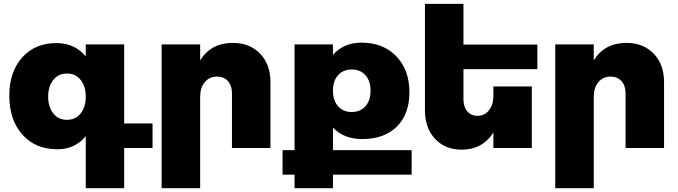

<svg xmlns="http://www.w3.org/2000/svg" viewBox="-20 -777 3557 1008"><path d="M780.8 -128.9V0H631.8V210.9H430.2V-62Q373.5 6.8 280.8 6.8Q166.5 6.8 97.7 -70.1Q28.8 -147 28.8 -274.9Q28.8 -399.9 96.4 -475.3Q164.1 -550.8 275.9 -550.8Q372.6 -550.8 430.2 -481V-543.9H631.8V-128.9ZM332 -147.9Q376.5 -147.9 403.3 -181.4Q430.2 -214.8 430.2 -270Q430.2 -324.2 403.1 -357.7Q376 -391.1 332 -391.1Q287.1 -391.1 260 -357.7Q232.9 -324.2 232.9 -270Q232.9 -214.8 260 -181.4Q287.1 -147.9 332 -147.9Z M1202.6 -551.8Q1291 -551.8 1345.5 -495.4Q1399.9 -439 1399.9 -345.2V0H1197.8V-287.1Q1197.8 -327.6 1176.3 -351.3Q1154.8 -375 1119.6 -375Q1078.6 -374.5 1054.7 -345.2Q1030.8 -315.9 1030.8 -269V210.9H828.6V-543.9H1030.8V-460Q1087.4 -551.8 1202.6 -551.8Z M2141.1 11.2V140.1H1728V210.9H1526.4V140.1H1463.4V11.2H1526.4V-543.9H1728V-488.8Q1784.7 -553.2 1877 -553.2Q1991.2 -553.2 2060.3 -481.9Q2129.4 -410.6 2129.4 -292Q2129.4 -176.8 2062.7 -111.8Q1996.1 -46.9 1882.3 -46.9Q1785.2 -46.9 1728 -106.9V11.2ZM1826.2 -412.1Q1781.7 -412.1 1754.9 -382.3Q1728 -352.5 1728 -300.8Q1728 -249 1755.1 -219Q1782.2 -189 1826.2 -189Q1871.6 -189 1898.4 -219Q1925.3 -249 1925.3 -300.8Q1925.3 -352.5 1898.4 -382.3Q1871.6 -412.1 1826.2 -412.1Z M2801.3 -414.1H2413.1V-255.9Q2413.1 -215.8 2433.3 -192.4Q2453.6 -168.9 2487.3 -168.9Q2524.9 -169.4 2547.6 -198.7Q2570.3 -228 2570.3 -274.9V-323.2H2772V0H2570.3V-81.1Q2512.7 8.8 2403.3 8.8Q2317.4 8.8 2264.2 -47.9Q2210.9 -104.5 2210.9 -199.2V-756.8H2413.1V-543H2801.3Z M3269 -551.8Q3357.4 -551.8 3411.9 -495.4Q3466.3 -439 3466.3 -345.2V0H3264.2V-287.1Q3264.2 -327.6 3242.7 -351.3Q3221.2 -375 3186 -375Q3145 -374.5 3121.1 -345.2Q3097.2 -315.9 3097.2 -269V210.9H2895V-543.9H3097.2V-460Q3153.8 -551.8 3269 -551.8Z"/></svg>

Font: Montserrat arm ExtraBold
Style: Regular
Weight: 800
Designer: Julieta Ulanovsky
Foundry: Julieta Ulanovsky
Version: Version 6.000;PS 006.000;hotconv 1.0.88;makeotf.lib2.5.64775